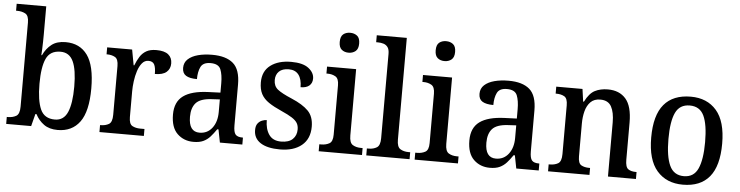

<svg xmlns="http://www.w3.org/2000/svg" viewBox="-47 -980 4664 1210"><g transform="rotate(5 2285.5 -375.5)"><path d="M342 10Q289 10 255 -14.5Q221 -39 201 -78H194L174 0H16V-44H23Q53 -44 75 -56.5Q97 -69 97 -116V-648Q97 -692 75 -704Q53 -716 23 -716H16V-760H203V-579Q203 -562 202.5 -536.5Q202 -511 201 -487.5Q200 -464 199 -451H203Q223 -494 256.5 -520Q290 -546 345 -546Q435 -546 483 -479.5Q531 -413 531 -269Q531 -124 482 -57Q433 10 342 10ZM319 -54Q375 -54 399 -109.5Q423 -165 423 -271Q423 -378 398.5 -430.5Q374 -483 318 -483Q252 -483 227.5 -429.5Q203 -376 203 -270Q203 -165 227.5 -109.5Q252 -54 319 -54Z M606 0V-44H609Q640 -44 661.5 -56.5Q683 -69 683 -116V-424Q683 -468 662 -480Q641 -492 611 -492H608V-536H766L784 -438H788Q800 -469 815.5 -493.5Q831 -518 855.5 -532Q880 -546 919 -546Q970 -546 994.5 -526Q1019 -506 1019 -470Q1019 -436 995.5 -415.5Q972 -395 922 -395Q922 -436 912 -455Q902 -474 875 -474Q851 -474 834.5 -454Q818 -434 808 -403Q798 -372 793.5 -337.5Q789 -303 789 -274V-111Q789 -67 810 -55.5Q831 -44 861 -44H887V0Z M1201 10Q1140 10 1099 -29.5Q1058 -69 1058 -151Q1058 -231 1110 -269Q1162 -307 1267 -311L1344 -314V-373Q1344 -427 1330.5 -460.5Q1317 -494 1266 -494Q1219 -494 1204 -463.5Q1189 -433 1189 -386Q1143 -386 1119.5 -400.5Q1096 -415 1096 -449Q1096 -483 1119.5 -504.5Q1143 -526 1182.5 -536.5Q1222 -547 1272 -547Q1360 -547 1405 -508Q1450 -469 1450 -374V-116Q1450 -74 1462.5 -59Q1475 -44 1507 -44H1510V0H1368L1352 -82H1344Q1325 -54 1306.5 -33.5Q1288 -13 1263.5 -1.5Q1239 10 1201 10ZM1234 -51Q1284 -51 1314 -90Q1344 -129 1344 -191V-271L1291 -268Q1221 -264 1193.5 -233.5Q1166 -203 1166 -146Q1166 -51 1234 -51Z M1748 10Q1668 10 1625 -18Q1582 -46 1582 -98Q1582 -125 1593 -139.5Q1604 -154 1620 -160.5Q1636 -167 1650 -167Q1650 -111 1674.5 -75.5Q1699 -40 1751 -40Q1800 -40 1824.5 -63.5Q1849 -87 1849 -125Q1849 -149 1839 -165.5Q1829 -182 1805 -197.5Q1781 -213 1738 -232Q1688 -254 1655.5 -276Q1623 -298 1607.5 -327.5Q1592 -357 1592 -401Q1592 -472 1641.5 -509Q1691 -546 1772 -546Q1846 -546 1882 -518Q1918 -490 1918 -453Q1918 -425 1899.5 -408.5Q1881 -392 1844 -392Q1844 -443 1823 -470.5Q1802 -498 1761 -498Q1720 -498 1699 -477.5Q1678 -457 1678 -423Q1678 -385 1704 -364Q1730 -343 1794 -316Q1865 -286 1900.5 -250Q1936 -214 1936 -150Q1936 -73 1885.5 -31.5Q1835 10 1748 10Z M2126 -635Q2100 -635 2082.5 -649.5Q2065 -664 2065 -698Q2065 -733 2082.5 -747Q2100 -761 2126 -761Q2152 -761 2170 -747Q2188 -733 2188 -698Q2188 -664 2170 -649.5Q2152 -635 2126 -635ZM1993 0V-44H2005Q2034 -44 2056 -56Q2078 -68 2078 -112V-424Q2078 -467 2056.5 -479.5Q2035 -492 2007 -492H1999V-536H2183V-116Q2183 -70 2204.5 -57Q2226 -44 2256 -44H2267V0Z M2294 0V-44H2306Q2335 -44 2356.5 -57Q2378 -70 2378 -116V-649Q2378 -678 2367.5 -692Q2357 -706 2340.5 -711Q2324 -716 2306 -716H2294V-760H2484V-116Q2484 -70 2505.5 -57Q2527 -44 2557 -44H2568V0Z M2733 -635Q2707 -635 2689.5 -649.5Q2672 -664 2672 -698Q2672 -733 2689.5 -747Q2707 -761 2733 -761Q2759 -761 2777 -747Q2795 -733 2795 -698Q2795 -664 2777 -649.5Q2759 -635 2733 -635ZM2600 0V-44H2612Q2641 -44 2663 -56Q2685 -68 2685 -112V-424Q2685 -467 2663.5 -479.5Q2642 -492 2614 -492H2606V-536H2790V-116Q2790 -70 2811.5 -57Q2833 -44 2863 -44H2874V0Z M3076 10Q3015 10 2974 -29.5Q2933 -69 2933 -151Q2933 -231 2985 -269Q3037 -307 3142 -311L3219 -314V-373Q3219 -427 3205.5 -460.5Q3192 -494 3141 -494Q3094 -494 3079 -463.5Q3064 -433 3064 -386Q3018 -386 2994.5 -400.5Q2971 -415 2971 -449Q2971 -483 2994.5 -504.5Q3018 -526 3057.5 -536.5Q3097 -547 3147 -547Q3235 -547 3280 -508Q3325 -469 3325 -374V-116Q3325 -74 3337.5 -59Q3350 -44 3382 -44H3385V0H3243L3227 -82H3219Q3200 -54 3181.5 -33.5Q3163 -13 3138.5 -1.5Q3114 10 3076 10ZM3109 -51Q3159 -51 3189 -90Q3219 -129 3219 -191V-271L3166 -268Q3096 -264 3068.5 -233.5Q3041 -203 3041 -146Q3041 -51 3109 -51Z M3444 0V-44H3451Q3482 -44 3503.5 -56.5Q3525 -69 3525 -116V-424Q3525 -468 3504.5 -480Q3484 -492 3453 -492H3449V-536H3615L3626 -457H3631Q3658 -511 3693 -529Q3728 -547 3775 -547Q3848 -547 3888.5 -500.5Q3929 -454 3929 -351V-116Q3929 -69 3947 -56.5Q3965 -44 3996 -44H4000V0H3823V-342Q3823 -406 3803 -442.5Q3783 -479 3733 -479Q3694 -479 3671.5 -456Q3649 -433 3639.5 -396.5Q3630 -360 3630 -318V-111Q3630 -67 3650 -55.5Q3670 -44 3701 -44H3706V0Z M4297 10Q4193 10 4133 -59Q4073 -128 4073 -269Q4073 -410 4130.5 -478.5Q4188 -547 4300 -547Q4403 -547 4462.5 -478.5Q4522 -410 4522 -269Q4522 -128 4465 -59Q4408 10 4297 10ZM4299 -44Q4362 -44 4388 -101.5Q4414 -159 4414 -269Q4414 -380 4388 -435.5Q4362 -491 4298 -491Q4234 -491 4208 -435.5Q4182 -380 4182 -269Q4182 -159 4208.5 -101.5Q4235 -44 4299 -44Z"/></g></svg>

Font: Noto Serif Bengali SemiCondensed Medium
Style: Regular
Weight: 500
Width: 4
Designer: Juan Bruce, Universal Thirst, Indian Type Foundry and the Monotype Design Team.
Foundry: Monotype Imaging Inc.
Version: Version 2.003; ttfautohint (v1.8.4.7-5d5b)